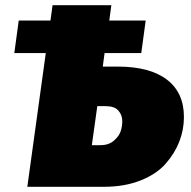

<svg xmlns="http://www.w3.org/2000/svg" viewBox="-20 -718 733 738"><path d="M433 -462Q556 -462 621.5 -412Q687 -362 687 -268Q687 -220 669.5 -174.5Q652 -129 617 -89Q582 -49 520.5 -24.5Q459 0 379 0H85L156 -514H35L52 -639H174L182 -698H408L400 -639H540L523 -514H382L375 -462ZM366 -160Q398 -160 418 -177.5Q438 -195 444 -214Q450 -233 450 -252Q450 -276 435 -293Q420 -310 386 -310H354L333 -160Z"/></svg>

Font: Fira Sans Ultra
Style: Italic
Weight: 950
Italic angle: -8°
Designer: Carrois Corporate & Edenspiekermann AG
Foundry: Carrois Corporate GbR & Edenspiekermann AG
Version: Version 4.203;PS 004.203;hotconv 1.0.88;makeotf.lib2.5.64775